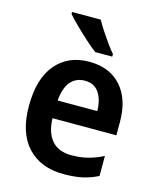

<svg xmlns="http://www.w3.org/2000/svg" viewBox="-116 -847 770 938"><g transform="rotate(15 269.0 -378.0)"><path d="M276 -553Q380 -553 438 -487.5Q496 -422 496 -308V-240H173Q175 -167 209 -128Q243 -89 308 -89Q353 -89 390.5 -98.5Q428 -108 468 -128V-27Q431 -8 390.5 1Q350 10 295 10Q179 10 112.5 -61.5Q46 -133 46 -268Q46 -407 108 -480Q170 -553 276 -553ZM279 -458Q234 -458 207 -426Q180 -394 175 -330H375Q375 -386 351 -422Q327 -458 279 -458ZM276 -766Q288 -744 306 -716.5Q324 -689 343 -662.5Q362 -636 377 -619V-606H291Q268 -623 236.5 -651.5Q205 -680 176 -708.5Q147 -737 131 -756V-766Z"/></g></svg>

Font: Noto Sans Bengali SemiCondensed SemiBold
Style: Regular
Weight: 600
Width: 4
Designer: Joana Ranito - Universal Thirst; Jelle Bosma - Monotype Design Team
Foundry: Universal Thirst ehf.
Version: Version 3.000; ttfautohint (v1.8.4.7-5d5b)